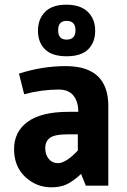

<svg xmlns="http://www.w3.org/2000/svg" viewBox="-20 -792 543 819"><path d="M346 0 326 -50Q291 -18 264 -5.5Q237 7 199 7Q135 7 87.5 -37.5Q40 -82 40 -156Q40 -230 98 -272.5Q156 -315 273 -315H314Q314 -358 293.5 -384Q273 -410 231 -410Q158 -410 83 -390L61 -478Q160 -510 260 -510Q442 -510 442 -340V0ZM312 -219H269Q213 -219 193 -204Q173 -189 173 -160.5Q173 -132 188 -114Q203 -96 227 -96Q261 -96 312 -150ZM172.5 -741.5Q203 -772 263 -772Q323 -772 354.5 -741.5Q386 -711 386 -661Q386 -611 356 -581.5Q326 -552 264 -552Q202 -552 172 -581.5Q142 -611 142 -661Q142 -711 172.5 -741.5ZM264 -703Q228 -703 228 -663Q228 -623 264 -623Q302 -623 302 -663Q302 -703 264 -703Z"/></svg>

Font: Gudea
Style: Bold
Weight: 700
Designer: Agustina Mingote
Foundry: Agustina Mingote
Version: Version 1.002